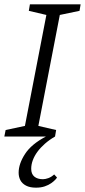

<svg xmlns="http://www.w3.org/2000/svg" viewBox="-26 -630 392 886"><path d="M140 236Q112 236 94 226.5Q76 217 68 201.5Q60 186 60 167Q60 126 89.5 80.5Q119 35 186 0H-6L0 -30L89 -49L188 -561L107 -580L112 -610H346L341 -580L250 -561L151 -49L233 -30L228 0Q202 15 181.5 33Q161 51 147 70Q133 89 125.5 109Q118 129 118 149Q118 173 132.5 185Q147 197 172 197Q183 197 197 192Q211 187 224 175L237 189Q236 192 229 199.5Q222 207 210 215.5Q198 224 180.5 230Q163 236 140 236Z"/></svg>

Font: Manuale Light
Style: Italic
Weight: 300
Italic angle: -11°
Version: Version 1.002